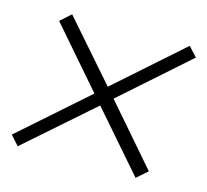

<svg xmlns="http://www.w3.org/2000/svg" viewBox="-82 -744 764 708"><g transform="rotate(15 300.0 -390.0)"><path d="M492 -129 297 -353 42 -129 10 -165 265 -390 70 -615 110 -651 306 -427 559 -651 592 -615 338 -390 533 -165Z"/></g></svg>

Font: Tanohe Sans Light
Style: Italic
Weight: 300
Designer: Village Type and Design LLC & Cristiano Sobral
Foundry: Cooper Hewitt Smithsonian Design Museum
Version: Version 1.00;September 29, 2021;FontCreator 13.0.0.2655 64-b